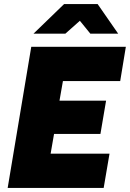

<svg xmlns="http://www.w3.org/2000/svg" viewBox="-20 -932 644 952"><path d="M135 -700H604L576 -530H292L275 -433H506L478 -268H248L231 -170H523L494 0H18ZM298 -912H464L566 -765H428L376 -829L304 -765H146Z"/></svg>

Font: Oak Sans Black
Style: Italic
Weight: 900
Italic angle: -9.5°
Foundry: Erik Kennedy, Walven
Version: Version 1.000